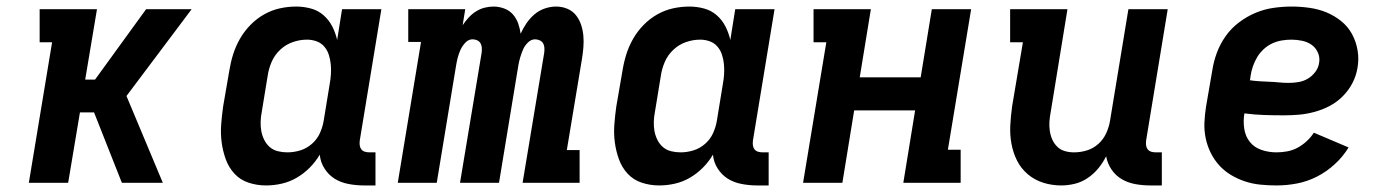

<svg xmlns="http://www.w3.org/2000/svg" viewBox="-20 -558 4240 586"><path d="M68 0 139 -429H101V-530H276L240 -315H270L426 -530H565L366 -265L477 0H352L267 -215H224L188 0Z M792 8Q764 8 738.5 -0.5Q713 -9 695.5 -28Q678 -47 669 -72Q660 -97 656.5 -123.5Q653 -150 655 -177.5Q657 -205 661 -233L680 -343Q684 -368 691.5 -392Q699 -416 712 -439Q725 -462 744 -481.5Q763 -501 786 -514Q809 -527 834 -532.5Q859 -538 884 -538Q907 -538 929 -532Q951 -526 967.5 -511.5Q984 -497 994 -477.5Q1004 -458 1009 -436L1024 -530H1144L1078 -129Q1077 -121 1078 -114Q1079 -107 1083 -102Q1087 -97 1093.5 -95Q1100 -93 1108 -93H1126V8H1091Q1067 8 1043.5 3.5Q1020 -1 1001.5 -12.5Q983 -24 970.5 -43.5Q958 -63 956 -86Q943 -64 925 -46Q907 -28 885.5 -15.5Q864 -3 840 2.5Q816 8 792 8ZM857 -93Q877 -93 896.5 -99Q916 -105 932 -119Q948 -133 956.5 -152Q965 -171 968 -190L986 -300Q989 -316 990 -331.5Q991 -347 989.5 -362Q988 -377 983.5 -391Q979 -405 969.5 -416Q960 -427 946 -432Q932 -437 917 -437Q895 -437 873.5 -429.5Q852 -422 835 -406Q818 -390 809 -369Q800 -348 797 -327L779 -217Q776 -202 775.5 -187Q775 -172 777.5 -158Q780 -144 786.5 -131Q793 -118 803.5 -109Q814 -100 828 -96.5Q842 -93 857 -93Z M1194 0 1265 -430H1226V-530H1400L1392 -481Q1400 -493 1410 -504Q1420 -515 1432.5 -523Q1445 -531 1459 -534.5Q1473 -538 1486 -538Q1503 -538 1519 -532Q1535 -526 1545.5 -514Q1556 -502 1561.5 -486.5Q1567 -471 1569 -455Q1576 -471 1586.5 -486.5Q1597 -502 1611 -514Q1625 -526 1642.5 -532Q1660 -538 1677 -538Q1695 -538 1711 -531.5Q1727 -525 1737.5 -512Q1748 -499 1753.5 -482.5Q1759 -466 1760.5 -448.5Q1762 -431 1760.5 -413Q1759 -395 1756 -377L1710 -100H1749V0H1575L1641 -397Q1642 -405 1641.5 -412.5Q1641 -420 1637.5 -426Q1634 -432 1627 -435Q1620 -438 1613 -438Q1601 -438 1591 -428Q1581 -418 1576 -406Q1571 -394 1567.5 -382Q1564 -370 1562 -358L1503 0H1384L1450 -397Q1451 -405 1450.5 -412.5Q1450 -420 1446.5 -426Q1443 -432 1436.5 -435Q1430 -438 1422 -438Q1410 -438 1400.5 -428Q1391 -418 1385.5 -406Q1380 -394 1377 -382Q1374 -370 1372 -358L1313 0Z M1992 8Q1964 8 1938.5 -0.5Q1913 -9 1895.5 -28Q1878 -47 1869 -72Q1860 -97 1856.5 -123.5Q1853 -150 1855 -177.5Q1857 -205 1861 -233L1880 -343Q1884 -368 1891.5 -392Q1899 -416 1912 -439Q1925 -462 1944 -481.5Q1963 -501 1986 -514Q2009 -527 2034 -532.5Q2059 -538 2084 -538Q2107 -538 2129 -532Q2151 -526 2167.5 -511.5Q2184 -497 2194 -477.5Q2204 -458 2209 -436L2224 -530H2344L2278 -129Q2277 -121 2278 -114Q2279 -107 2283 -102Q2287 -97 2293.5 -95Q2300 -93 2308 -93H2326V8H2291Q2267 8 2243.5 3.5Q2220 -1 2201.5 -12.5Q2183 -24 2170.5 -43.5Q2158 -63 2156 -86Q2143 -64 2125 -46Q2107 -28 2085.5 -15.5Q2064 -3 2040 2.5Q2016 8 1992 8ZM2057 -93Q2077 -93 2096.5 -99Q2116 -105 2132 -119Q2148 -133 2156.5 -152Q2165 -171 2168 -190L2186 -300Q2189 -316 2190 -331.5Q2191 -347 2189.5 -362Q2188 -377 2183.5 -391Q2179 -405 2169.5 -416Q2160 -427 2146 -432Q2132 -437 2117 -437Q2095 -437 2073.5 -429.5Q2052 -422 2035 -406Q2018 -390 2009 -369Q2000 -348 1997 -327L1979 -217Q1976 -202 1975.5 -187Q1975 -172 1977.5 -158Q1980 -144 1986.5 -131Q1993 -118 2003.5 -109Q2014 -100 2028 -96.5Q2042 -93 2057 -93Z M2431 0 2502 -429H2463V-530H2638L2604 -322H2790L2824 -530H2944L2873 -101H2912V0H2737L2773 -221H2587L2551 0Z M3219 8Q3190 8 3163.5 -0.5Q3137 -9 3116.5 -26.5Q3096 -44 3084 -68Q3072 -92 3067 -119.5Q3062 -147 3063.5 -175.5Q3065 -204 3069 -233L3102 -429H3063V-530H3238L3187 -217Q3184 -202 3183 -187.5Q3182 -173 3184 -159Q3186 -145 3191.5 -132.5Q3197 -120 3206.5 -110.5Q3216 -101 3229.5 -97Q3243 -93 3258 -93Q3278 -93 3297.5 -99Q3317 -105 3332.5 -119Q3348 -133 3356.5 -152Q3365 -171 3368 -190L3424 -530H3544L3478 -129Q3477 -121 3478 -114Q3479 -107 3483 -102Q3487 -97 3493.5 -95Q3500 -93 3508 -93H3526V8H3491Q3468 8 3445.5 4Q3423 0 3404 -11Q3385 -22 3372.5 -40.5Q3360 -59 3356 -81Q3346 -61 3332 -44Q3318 -27 3299.5 -14.5Q3281 -2 3260 3Q3239 8 3219 8Z M3876 8Q3851 8 3826.5 5.5Q3802 3 3779.5 -4.5Q3757 -12 3737 -24Q3717 -36 3701.5 -53Q3686 -70 3675.5 -91Q3665 -112 3660 -135.5Q3655 -159 3656 -183.5Q3657 -208 3661 -233L3680 -343Q3684 -370 3694 -397Q3704 -424 3721 -448Q3738 -472 3762 -490Q3786 -508 3812.5 -519Q3839 -530 3867 -534Q3895 -538 3922 -538Q3950 -538 3977.5 -534Q4005 -530 4029 -520Q4053 -510 4073.5 -493.5Q4094 -477 4106.5 -454Q4119 -431 4123.5 -404Q4128 -377 4123 -350Q4119 -326 4107.5 -304Q4096 -282 4078 -264Q4060 -246 4038 -234.5Q4016 -223 3992 -216.5Q3968 -210 3945 -208Q3922 -206 3898 -206Q3868 -206 3838 -207Q3808 -208 3778 -212Q3774 -189 3777.5 -165.5Q3781 -142 3794.5 -125Q3808 -108 3830 -100.5Q3852 -93 3876 -93Q3892 -93 3908.5 -96Q3925 -99 3940 -107Q3955 -115 3968 -127Q3981 -139 3990 -153L4096 -108Q4079 -80 4054 -57Q4029 -34 3999.5 -19Q3970 -4 3938.5 2Q3907 8 3876 8ZM3913 -305Q3928 -305 3943 -307.5Q3958 -310 3971 -317.5Q3984 -325 3994 -338Q4004 -351 4006 -366Q4009 -382 4002.5 -397Q3996 -412 3983.5 -421Q3971 -430 3954.5 -433.5Q3938 -437 3922 -437Q3907 -437 3892 -434.5Q3877 -432 3863 -425.5Q3849 -419 3837 -408Q3825 -397 3817 -383.5Q3809 -370 3804 -355.5Q3799 -341 3797 -327L3795 -313Q3809 -311 3824 -310Q3839 -309 3854 -308.5Q3869 -308 3883.5 -306.5Q3898 -305 3913 -305Z"/></svg>

Font: Iosevka Slab Extended
Style: Bold Italic
Weight: 700
Width: 7
Italic angle: -9°
Monospace: yes
Designer: Belleve Invis
Foundry: Belleve Invis
Version: Version 11.1.0; ttfautohint (v1.8.3)